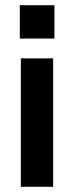

<svg xmlns="http://www.w3.org/2000/svg" viewBox="-20 -717 285 737"><path d="M60 -493H184V0H60ZM56 -697H189V-569H56Z"/></svg>

Font: Hanken Grotesk
Style: Bold
Weight: 700
Designer: Alfredo Marco Pradil
Foundry: Hanken Design Co.
Version: Version 3.014